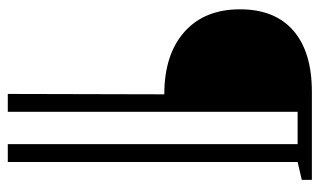

<svg xmlns="http://www.w3.org/2000/svg" viewBox="-184 -511 821 493"><g transform="rotate(90 226.5 -264.5)"><path d="M396 -618.2V126H350.1V-618.2H267.1V126H221.2L222.2 -275.9Q120.1 -275.9 62 -327.4Q3.9 -378.9 3.9 -470.2Q3.9 -559.6 58.6 -607.2Q113.3 -654.8 215.8 -654.8H441.9V-628.9Z"/></g></svg>

Font: Times New Roman
Style: Regular
Weight: 400
Designer: Steve Matteson
Foundry: Ascender Corporation
Version: Version 2.00.3